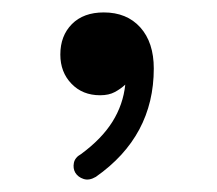

<svg xmlns="http://www.w3.org/2000/svg" viewBox="-20 -748 349 309"><path d="M147 -728Q184.1 -728 205.8 -703.9Q227.5 -679.7 227.5 -637.7Q227.5 -528.8 134.3 -463.4Q123.5 -457 114.5 -460Q105.5 -462.9 101.1 -470.2Q97.2 -477.1 98.9 -485.8Q100.6 -494.6 110.4 -500Q143.6 -524.4 160.9 -552Q178.2 -579.6 181.6 -611.8Q174.3 -605 164.8 -599.9Q155.3 -594.7 141.1 -594.7Q112.8 -594.7 95 -613.3Q77.1 -631.8 77.1 -660.2Q77.1 -690.4 95.7 -709.2Q114.3 -728 147 -728Z"/></svg>

Font: Mikhak-DS2-FD Regular
Style: Regular
Weight: 400
Designer: Amin Abedi
Version: Version 3.4